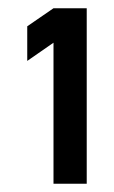

<svg xmlns="http://www.w3.org/2000/svg" viewBox="-20 -733 278 468"><path d="M110.4 -285.2V-628.9L46.4 -584.5V-668.9L110.4 -712.9H191.4V-285.2Z"/></svg>

Font: Alte DIN 1451 Mittelschrift
Style: Regular
Weight: 400
Designer: Peter Wiegel
Foundry: Peter Wiegel
Version: Version 1.002 September 20, 2019